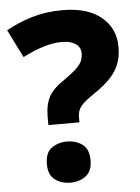

<svg xmlns="http://www.w3.org/2000/svg" viewBox="-53 -766 596 819"><g transform="rotate(-5 245.0 -356.0)"><path d="M143 -280Q143 -328 161 -362Q179 -396 231 -430Q265 -454 282 -470.5Q299 -487 305 -502Q311 -517 311 -534Q311 -560 289.5 -574.5Q268 -589 232 -589Q193 -589 151 -576Q109 -563 63 -539L3 -659Q54 -688 114 -706Q174 -724 245 -724Q352 -724 411 -675.5Q470 -627 470 -547Q470 -487 442.5 -444.5Q415 -402 354 -361Q308 -330 292 -311Q276 -292 276 -265V-241H143ZM122 -75Q122 -124 149.5 -144Q177 -164 216 -164Q254 -164 281.5 -144Q309 -124 309 -75Q309 -29 281.5 -8.5Q254 12 216 12Q177 12 149.5 -8.5Q122 -29 122 -75Z"/></g></svg>

Font: Noto Sans Thai Looped ExtraBold
Style: Regular
Weight: 800
Designer: Sasikarn Vongin, Ben Mitchell
Foundry: The Fontpad Ltd
Version: Version 1.001; ttfautohint (v1.8.4.7-5d5b)